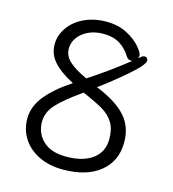

<svg xmlns="http://www.w3.org/2000/svg" viewBox="-109 -787 817 908"><g transform="rotate(15 300.0 -332.5)"><path d="M529 -167Q529 -75 463 -21.5Q397 32 281 32Q214 32 163 7Q112 -18 84.5 -61Q57 -104 57 -158Q57 -218 101 -271.5Q145 -325 222 -375Q155 -410 123 -446.5Q91 -483 91 -530Q91 -574 117.5 -612.5Q144 -651 192 -674Q240 -697 302 -697Q359 -697 402 -674.5Q445 -652 469 -623.5Q493 -595 493 -582Q493 -576 489 -568L500 -577Q508 -585 518 -585Q525 -585 529.5 -580.5Q534 -576 534 -569Q534 -548 469 -491.5Q404 -435 337 -386L345 -383Q439 -344 484 -293.5Q529 -243 529 -167ZM128 -161Q128 -106 166.5 -68.5Q205 -31 281 -31Q363 -31 410 -66Q457 -101 457 -164Q457 -213 438 -244Q419 -275 384.5 -295.5Q350 -316 283 -345Q200 -287 164 -247.5Q128 -208 128 -161ZM467 -550Q465 -549 459 -549Q445 -549 436 -563Q414 -599 381.5 -618.5Q349 -638 303 -638Q261 -638 229 -623Q197 -608 179 -583Q161 -558 161 -529Q161 -494 188 -468Q215 -442 277 -413Q370 -473 467 -550Z"/></g></svg>

Font: Fusion Kai T
Style: Regular
Weight: 400
Designer: Fontworks Inc.
Version: Version 24.134;May 13, 2024